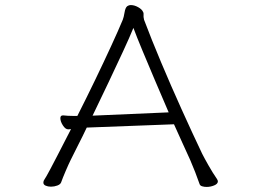

<svg xmlns="http://www.w3.org/2000/svg" viewBox="-20 -730 1040 757"><path d="M322 -227Q306 -193 289.5 -161Q273 -129 259 -100Q251 -84 239 -56Q227 -28 221 -11Q218 -3 206 1.5Q194 6 181 6Q169 6 160 2Q151 -2 151 -10Q151 -17 155 -22Q159 -28 163.5 -36Q168 -44 178 -62.5Q188 -81 207 -118Q226 -155 260 -221Q257 -221 254.5 -220.5Q252 -220 250 -220H249Q238 -220 228 -235.5Q218 -251 218 -264Q218 -275 228 -275H230Q239 -274 248 -273.5Q257 -273 267 -273H285Q320 -342 354.5 -413.5Q389 -485 418 -548Q447 -611 464 -652Q468 -662 471 -680.5Q474 -699 481 -705Q488 -710 496 -710Q510 -710 525 -701.5Q540 -693 544 -683Q546 -680 546 -676.5Q546 -673 546 -670V-663Q546 -660 548 -652Q577 -575 615.5 -483.5Q654 -392 696 -299Q738 -206 777 -124Q785 -108 802 -78Q819 -48 835 -25Q837 -22 838 -19.5Q839 -17 839 -15Q839 -5 824.5 1Q810 7 795 7Q785 7 777 4.5Q769 2 767 -4Q761 -22 749.5 -51.5Q738 -81 730 -99Q715 -131 699 -167Q683 -203 666 -240ZM645 -287Q617 -352 590 -415.5Q563 -479 541 -532Q519 -585 506 -620Q491 -583 465 -527Q439 -471 408 -405.5Q377 -340 345 -274Z"/></svg>

Font: Moon Stars Kai HW Light
Style: Regular
Weight: 300
Designer: GuiWonder
Version: Version 1.101